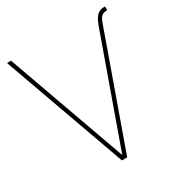

<svg xmlns="http://www.w3.org/2000/svg" viewBox="-169 -857 938 985"><g transform="rotate(-30 300.0 -364.0)"><path d="M514.6 -664.1Q522.9 -686.5 533 -700.4Q543 -714.4 555.9 -720.9Q568.8 -727.5 586.4 -727.5H590.3V-705.1H586.4Q574.2 -705.1 565.2 -700.7Q556.2 -696.3 549.6 -687Q543 -677.7 537.6 -662.1L301.8 0H270.5L9.8 -727.5H33.7L286.6 -21H285.2Z"/></g></svg>

Font: Intratopia Thin
Style: Regular
Weight: 100
Designer: Rasmus Andersson
Foundry: rsms
Version: Version 3.000;Glyphs 3.2.3 (3260)